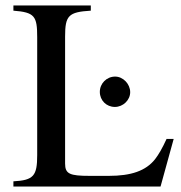

<svg xmlns="http://www.w3.org/2000/svg" viewBox="-20 -682 660 702"><path d="M615 -174H589C573 -139 560 -117 547 -100C513 -57 459 -39 378 -39H308C235 -39 218 -46 218 -84V-548C218 -625 230 -638 312 -643V-662H29V-643C107 -637 116 -623 116 -546V-115C116 -39 103 -23 29 -19V0H567ZM456 -345C456 -375 430 -402 401 -402C370 -402 345 -377 345 -346C345 -315 369 -291 400 -291C430 -291 456 -316 456 -345Z"/></svg>

Font: XITS Math
Style: Regular
Weight: 400
Designer: MicroPress Inc., with final additions and corrections provided by Coen Hoffman, Elsevier (retired)
Version: Version 1.302